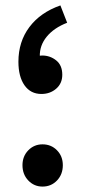

<svg xmlns="http://www.w3.org/2000/svg" viewBox="-20 -677 315 709"><path d="M133 -330Q93 -330 70.5 -362Q48 -394 48 -449Q48 -523 88.5 -577Q129 -631 203 -657L228 -593Q179 -574 152.5 -541.5Q126 -509 127 -469L133 -383L88 -454Q98 -464 110 -468Q122 -472 136 -472Q165 -472 187.5 -454Q210 -436 210 -401Q210 -369 187.5 -349.5Q165 -330 133 -330ZM137 12Q106 12 84.5 -10.5Q63 -33 63 -67Q63 -100 84.5 -122Q106 -144 137 -144Q169 -144 190.5 -122Q212 -100 212 -67Q212 -33 190.5 -10.5Q169 12 137 12Z"/></svg>

Font: Mada SemiBold
Style: Regular
Weight: 600
Designer: Khaled Hosny
Version: Version 1.5